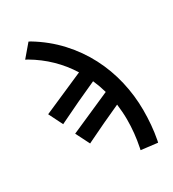

<svg xmlns="http://www.w3.org/2000/svg" viewBox="-206 -808 988 1095"><g transform="rotate(-30 288.0 -260.5)"><path d="M124 -107 394 -226Q381 -272 362 -315Q297 -286 233 -256Q169 -226 106 -195L92 -188L46 -280L318 -399Q278 -463 224 -515.5Q170 -568 102 -608L88 -615L156 -695L168 -689Q259 -634 327 -560Q395 -486 439.5 -400Q484 -314 506 -219.5Q528 -125 528 -29Q528 19 524 66.5Q520 114 511 161L508 174L400 161L403 147Q412 103 416.5 59Q421 15 421 -30Q421 -55 419 -80.5Q417 -106 414 -131Q296 -78 184 -23L170 -16Z"/></g></svg>

Font: Codetta
Style: Bold
Weight: 700
Designer: Ulrich Proeller
Foundry: PROSA GmbH
Version: Version 2.00;September 29, 2018;FontCreator 11.5.0.2427 64-b